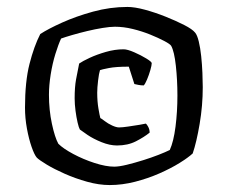

<svg xmlns="http://www.w3.org/2000/svg" viewBox="-20 -752 656 553"><path d="M296 -219Q265 -219 231 -228.5Q197 -238 166.5 -251.5Q136 -265 114.5 -278Q93 -291 86 -298Q79 -306 71 -329Q63 -352 57.5 -382Q52 -412 52 -442Q52 -517 65 -568Q78 -619 96 -654Q119 -669 159 -687Q199 -705 248 -718.5Q297 -732 347 -732Q368 -732 397.5 -724Q427 -716 457 -704Q487 -692 510.5 -680Q534 -668 542 -658Q548 -651 552.5 -632.5Q557 -614 559.5 -590Q562 -566 563 -542Q564 -518 564 -501Q564 -448 555 -395Q546 -342 535 -310Q522 -298 497 -282.5Q472 -267 439 -252.5Q406 -238 369 -228.5Q332 -219 296 -219ZM317 -333Q296 -333 272.5 -342.5Q249 -352 232 -363.5Q215 -375 210 -379Q207 -384 203.5 -399Q200 -414 197.5 -433Q195 -452 195 -469Q195 -501 199 -523Q203 -545 208 -569Q218 -576 238.5 -585.5Q259 -595 285 -602.5Q311 -610 336 -610Q347 -610 366.5 -601.5Q386 -593 401.5 -583.5Q417 -574 417 -570Q417 -564 413 -550Q409 -536 403.5 -523Q398 -510 394 -506Q386 -506 378.5 -507.5Q371 -509 367 -510L351 -560Q314 -560 293.5 -556Q273 -552 268 -550Q265 -541 262.5 -520Q260 -499 260 -485Q260 -460 263.5 -439.5Q267 -419 269 -412Q273 -410 282 -403Q291 -396 303 -390.5Q315 -385 323 -385Q332 -385 349 -387.5Q366 -390 381.5 -392.5Q397 -395 400 -396Q403 -394 407 -386.5Q411 -379 411 -370Q395 -357 371.5 -345Q348 -333 317 -333ZM309 -272Q323 -272 345.5 -277.5Q368 -283 392 -290.5Q416 -298 436.5 -306Q457 -314 469 -320Q480 -344 485.5 -387Q491 -430 491 -477Q491 -521 486.5 -562.5Q482 -604 473 -620Q470 -625 453 -634Q436 -643 412.5 -652.5Q389 -662 362.5 -668.5Q336 -675 311 -675Q297 -675 275.5 -671.5Q254 -668 231 -662.5Q208 -657 187.5 -651Q167 -645 156 -641Q148 -624 139.5 -596.5Q131 -569 126 -537.5Q121 -506 121 -479Q121 -435 129.5 -395.5Q138 -356 148 -338Q162 -324 191 -308.5Q220 -293 252.5 -282.5Q285 -272 309 -272Z"/></svg>

Font: Texturina 12pt
Style: Bold
Weight: 700
Designer: Guillermo Torres Carreño
Foundry: Omnibus-Type
Version: Version 1.002